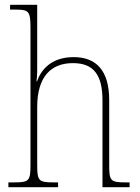

<svg xmlns="http://www.w3.org/2000/svg" viewBox="-20 -780 584 800"><path d="M15 0H222V-20H208C140 -20 135 -25 135 -95V-334C135 -460 192 -517 284 -517C372 -517 407 -466 407 -361V0H520V-20H506C439 -20 435 -26 435 -94V-363C435 -486 381 -542 287 -542C195 -542 152 -491 134 -441H132C134 -455 135 -472 135 -487V-760H22V-740H44C100 -740 107 -734 107 -663V-95C107 -25 102 -20 34 -20H15Z"/></svg>

Font: Noto Serif Myanmar SemiCondensed Thin
Style: Regular
Weight: 100
Width: 4
Designer: Ben Mitchell and the Monotype Design Team
Foundry: Monotype Imaging Inc.
Version: Version 2.106